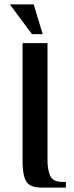

<svg xmlns="http://www.w3.org/2000/svg" viewBox="-20 -857 336 877"><path d="M173 0Q138 0 118.5 -10.5Q99 -21 91 -48.5Q83 -76 83 -126V-660H197V-126Q197 -81 209.5 -53.5Q222 -26 267 -26H281V0ZM126 -701 25 -837H134L175 -701Z"/></svg>

Font: El Messiri SemiBold
Style: Regular
Weight: 600
Designer: Mohamed Gaber
Foundry: Kief Type Foundry
Version: Version 2.020; ttfautohint (v1.8.3)